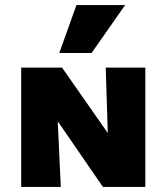

<svg xmlns="http://www.w3.org/2000/svg" viewBox="-20 -741 660 761"><path d="M64 0V-473H199L221 0ZM452 0H388L132 -372V-473H226L444 -161ZM556 -473V0H414L399 -473ZM215 -531 283 -721H476L343 -531Z"/></svg>

Font: Ysabeau SC Black
Style: Regular
Weight: 900
Designer: Christian Thalmann (Catharsis Fonts)
Version: Version 2.001;gftools[0.9.30]; featfreeze: smcp